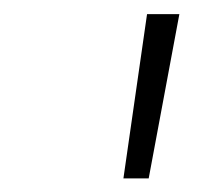

<svg xmlns="http://www.w3.org/2000/svg" viewBox="-20 -748 322 278"><path d="M158.7 -489.7 192.9 -727.5H239.7L195.3 -489.7Z"/></svg>

Font: Inter Extra Light
Style: Italic
Weight: 200
Italic angle: -9.39999°
Designer: Rasmus Andersson
Foundry: rsms
Version: Version 4.000;git-3c8e0fc